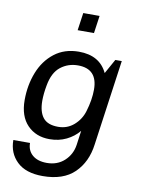

<svg xmlns="http://www.w3.org/2000/svg" viewBox="-99 -801 780 1054"><g transform="rotate(10 291.5 -274.0)"><path d="M451 -430 496 -511H532L465 -34Q452 65 390 125.5Q328 186 213 186Q119 186 70 139Q21 92 21 19H114Q114 61 143 86Q172 111 223 111Q282 111 321 75Q360 39 368 -15L379 -95Q351 -61 309 -40.5Q267 -20 215 -20Q139 -20 91.5 -69Q44 -118 44 -208Q44 -291 72 -362.5Q100 -434 156 -477.5Q212 -521 292 -521Q408 -521 451 -430ZM149 -308Q140 -260 140 -221Q140 -160 165.5 -127.5Q191 -95 250 -95Q301 -95 338 -127.5Q375 -160 389 -207Q409 -273 409 -330Q409 -446 300 -446Q245 -446 203.5 -413.5Q162 -381 149 -308ZM355 -636H264L278 -734H369Z"/></g></svg>

Font: Chivo
Style: Italic
Weight: 400
Italic angle: -8.05°
Designer: Hector Gatti
Foundry: Omnibus-Type
Version: Version 1.007